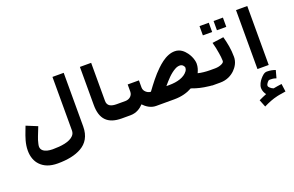

<svg xmlns="http://www.w3.org/2000/svg" viewBox="-128 -1232 3345 2182"><g transform="rotate(-20 1544.5 -141.5)"><path d="M192 -21C192 -31 194 -42 197 -55C204 -84 211 -111 222 -136C237 -171 251 -208 264 -242L130 -297C124 -282 117 -263 109 -242C85 -179 57 -106 57 -21C57 55 81 115 121 156C167 204 233 232 329 232C446 232 544 213 618 170C693 127 743 53 743 -65V-713H607V-65C607 -41 599 -21 584 -5C535 48 433 61 329 61C305 61 284 58 267 54C229 45 192 23 192 -21Z M1075 -252V-713H939V-252C939 -83 1017 0 1187 0H1216V-172H1187C1123 -172 1075 -190 1075 -252Z M2172 -188C2187 -220 2199 -254 2199 -295C2199 -308 2197 -321 2193 -337C2184 -373 2168 -404 2148 -432C2119 -471 2077 -512 2011 -512C1985 -512 1960 -507 1934 -497C1877 -475 1829 -435 1786 -394C1718 -329 1657 -248 1601 -172C1576 -172 1558 -184 1544 -196C1530 -209 1517 -227 1517 -253V-340H1381V-253C1381 -205 1341 -172 1292 -172H1181V0H1292C1363 0 1415 -35 1451 -74C1485 -37 1538 0 1601 0H1822C1911 0 1982 -21 2039 -53L2092 -35C2119 -27 2153 -18 2186 -13C2224 -7 2270 0 2314 0V-172C2266 -172 2210 -178 2172 -188ZM1822 -172H1788C1837 -229 1888 -290 1956 -326C1975 -336 1993 -340 2011 -340C2027 -340 2042 -332 2049 -323C2055 -315 2063 -306 2063 -295C2063 -283 2059 -269 2049 -255C2008 -198 1923 -172 1822 -172Z M2586 -473 2449 -454C2460 -412 2472 -364 2478 -319C2483 -287 2488 -254 2488 -222C2488 -205 2472 -196 2458 -189C2438 -179 2409 -172 2378 -172H2280V0H2378C2457 0 2517 -33 2557 -73C2591 -107 2624 -157 2624 -222C2624 -315 2607 -396 2586 -473ZM2487 -572V-684H2375V-572ZM2658 -572V-684H2545V-572Z M2963 0V-713H2827V0ZM2925 269C2911 264 2896 255 2886 245C2879 238 2869 229 2869 218C2869 204 2879 190 2886 181C2893 172 2902 161 2916 161C2925 161 2934 162 2941 162C2962 162 2977 168 2994 173L3019 81C2987 70 2959 63 2916 63C2882 63 2854 95 2835 117C2815 140 2791 180 2791 218C2791 249 2806 281 2822 301C2790 313 2762 327 2729 342L2764 430C2823 401 2874 380 2935 366C2973 357 3004 356 3039 348L3026 253C2990 259 2959 261 2925 269Z"/></g></svg>

Font: Iranian Sans Web
Style: Bold
Weight: 700
Designer: Hooman Mehr, Hadi Navid in Neviseh Pardaz Co. Ltd. (http://nevisa.com)
Foundry: http://font-store.ir
Version: 5.0.2 build 3/9/1393